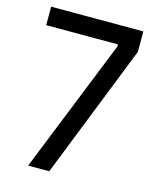

<svg xmlns="http://www.w3.org/2000/svg" viewBox="-107 -771 669 843"><g transform="rotate(15 227.0 -350.0)"><path d="M439 -607 199 0H103L346 -606V-616H20V-700H439Z"/></g></svg>

Font: Phudu Light
Style: Regular
Weight: 400
Version: Version 1.005;gftools[0.9.23]